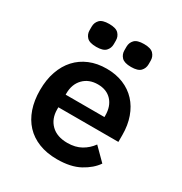

<svg xmlns="http://www.w3.org/2000/svg" viewBox="-174 -864 949 1003"><g transform="rotate(30 300.0 -362.5)"><path d="M196 -599Q155 -599 139 -616Q123 -633 123 -657V-679Q123 -703 139 -720Q155 -737 196 -737Q237 -737 253 -720Q269 -703 269 -679V-657Q269 -633 253 -616Q237 -599 196 -599ZM406 -599Q365 -599 349 -616Q333 -633 333 -657V-679Q333 -703 349 -720Q365 -737 406 -737Q447 -737 463 -720Q479 -703 479 -679V-657Q479 -633 463 -616Q447 -599 406 -599ZM312 12Q250 12 202 -7Q154 -26 121.5 -61Q89 -96 72 -145.5Q55 -195 55 -257Q55 -320 72.5 -370Q90 -420 122 -455Q154 -490 199.5 -509Q245 -528 302 -528Q358 -528 403 -509.5Q448 -491 479.5 -457Q511 -423 528 -375Q545 -327 545 -269V-227H183V-214Q183 -158 218 -123.5Q253 -89 316 -89Q364 -89 398.5 -108.5Q433 -128 456 -160L529 -87Q501 -46 447.5 -17Q394 12 312 12ZM303 -434Q249 -434 216 -400Q183 -366 183 -310V-303H417V-312Q417 -368 386.5 -401Q356 -434 303 -434Z"/></g></svg>

Font: IBM Plex Mono SmBld
Style: Regular
Weight: 600
Monospace: yes
Designer: Mike Abbink, Paul van der Laan, Pieter van Rosmalen
Foundry: Bold Monday
Version: Version 2.3